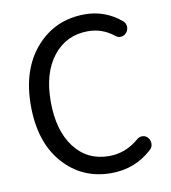

<svg xmlns="http://www.w3.org/2000/svg" viewBox="-84 -820 807 906"><g transform="rotate(-10 319.0 -367.0)"><path d="M377 12.7Q237.3 12.7 147.5 -89.4Q57.6 -191.4 57.6 -366.2Q57.6 -540 148.9 -643.6Q240.2 -747.1 382.8 -747.1Q479.5 -747.1 555.7 -683.6Q569.3 -671.9 569.3 -653.3Q569.3 -637.7 558.6 -626Q548.8 -614.3 533.2 -613.3Q517.6 -612.3 505.9 -623Q451.2 -666 383.8 -666Q279.3 -666 216.3 -585.9Q153.3 -505.9 153.3 -369.1Q153.3 -230.5 214.8 -149.4Q276.4 -68.4 380.9 -68.4Q460 -68.4 523.4 -123Q535.2 -133.8 550.8 -133.3Q566.4 -132.8 576.2 -121.1Q586.9 -109.4 586.9 -92.8Q586.9 -75.2 575.2 -64.5Q492.2 12.7 377 12.7Z"/></g></svg>

Font: Gen Jyuu GothicX Regular
Style: Regular
Weight: 400
Designer: [Source Han Sans]
Ryoko NISHIZUKA  (kana & ideographs); Paul D. Hunt (Latin, Greek & Cyrillic); Wenlong ZHANG  (bopomofo
Version: Version 1.002.20150607